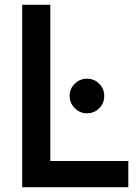

<svg xmlns="http://www.w3.org/2000/svg" viewBox="-20 -775 575 805"><path d="M73 -755H191V-100H518V10H73ZM345 -445Q375 -445 396 -424Q417 -403 417 -373Q417 -342 396 -321Q375 -300 345 -300Q315 -300 293.5 -321.5Q272 -343 272 -373Q272 -403 293.5 -424Q315 -445 345 -445Z"/></svg>

Font: BLUETTI 2.0 Medium
Style: Italic
Weight: 500
Designer: Stijn de Vries
Foundry: tokotype
Version: Version 2.005;October 31, 2023;FontCreator 14.0.0.2814 64-bi